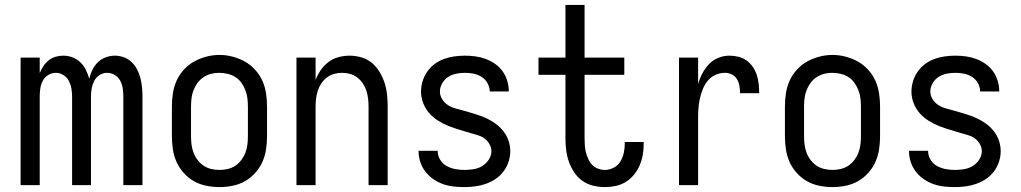

<svg xmlns="http://www.w3.org/2000/svg" viewBox="-20 -755 4165 783"><path d="M64 0V-520H142V-457Q148 -472 157 -485.5Q166 -499 178.5 -509Q191 -519 206.5 -523.5Q222 -528 238 -528Q258 -528 276 -521Q294 -514 308 -500.5Q322 -487 330.5 -469.5Q339 -452 344 -434Q348 -452 356.5 -469.5Q365 -487 378.5 -500.5Q392 -514 410.5 -521Q429 -528 448 -528Q467 -528 485 -521.5Q503 -515 516.5 -502Q530 -489 539 -472Q548 -455 552.5 -437Q557 -419 559 -400Q561 -381 561 -362V0H483V-362Q483 -379 480.5 -395Q478 -411 470.5 -425.5Q463 -440 448.5 -449Q434 -458 417 -458Q401 -458 386.5 -449Q372 -440 364.5 -425.5Q357 -411 354 -395Q351 -379 351 -362V0H274V-362Q274 -379 271 -395Q268 -411 260.5 -425.5Q253 -440 238.5 -449Q224 -458 208 -458Q191 -458 176.5 -449Q162 -440 154.5 -425.5Q147 -411 144.5 -395Q142 -379 142 -362V0Z M875 8Q848 8 821 2.5Q794 -3 771 -16Q748 -29 729.5 -49.5Q711 -70 700 -94.5Q689 -119 685 -146Q681 -173 681 -200V-320Q681 -347 685 -374Q689 -401 700 -425.5Q711 -450 729.5 -470.5Q748 -491 771.5 -504Q795 -517 821.5 -524Q848 -531 875 -531Q902 -531 928.5 -524Q955 -517 978.5 -504Q1002 -491 1020.5 -470.5Q1039 -450 1050 -425.5Q1061 -401 1065 -374Q1069 -347 1069 -320V-200Q1069 -173 1065 -146Q1061 -119 1050 -94.5Q1039 -70 1020.5 -49.5Q1002 -29 979 -16Q956 -3 929 2.5Q902 8 875 8ZM875 -62Q892 -62 909 -66Q926 -70 940 -79.5Q954 -89 964.5 -103Q975 -117 981 -133Q987 -149 989 -166Q991 -183 991 -200V-320Q991 -337 989 -354Q987 -371 980.5 -387.5Q974 -404 964 -418Q954 -432 939.5 -441Q925 -450 908 -454Q891 -458 873 -458Q856 -458 839.5 -453.5Q823 -449 809 -439.5Q795 -430 785 -416Q775 -402 769 -386.5Q763 -371 761 -354Q759 -337 759 -320V-200Q759 -183 761 -166Q763 -149 769 -133Q775 -117 785.5 -103Q796 -89 810 -79.5Q824 -70 841 -66Q858 -62 875 -62Z M1189 0V-520H1267V-429Q1275 -450 1288 -469Q1301 -488 1319.5 -502Q1338 -516 1360.5 -522Q1383 -528 1405 -528Q1430 -528 1454 -521Q1478 -514 1496.5 -498.5Q1515 -483 1528 -461.5Q1541 -440 1548.5 -416.5Q1556 -393 1558.5 -368.5Q1561 -344 1561 -320V0H1483V-320Q1483 -337 1481 -353.5Q1479 -370 1474 -385.5Q1469 -401 1459.5 -415Q1450 -429 1437 -439Q1424 -449 1408 -453.5Q1392 -458 1375 -458Q1358 -458 1342 -453.5Q1326 -449 1313 -439Q1300 -429 1290.5 -415Q1281 -401 1276 -385.5Q1271 -370 1269 -353.5Q1267 -337 1267 -320V0Z M1874 8Q1851 8 1829 5.5Q1807 3 1786 -4.5Q1765 -12 1746.5 -25Q1728 -38 1714.5 -55.5Q1701 -73 1694 -94.5Q1687 -116 1687 -138Q1687 -139 1687 -139Q1687 -139 1687 -140H1765Q1765 -140 1765 -139.5Q1765 -139 1765 -139Q1765 -120 1775 -103.5Q1785 -87 1801.5 -78Q1818 -69 1836.5 -65.5Q1855 -62 1874 -62Q1892 -62 1911 -65Q1930 -68 1946 -77.5Q1962 -87 1973 -103.5Q1984 -120 1984 -139Q1984 -153 1976.5 -166.5Q1969 -180 1957.5 -189Q1946 -198 1932 -202.5Q1918 -207 1904 -211H1903Q1880 -218 1856.5 -225Q1833 -232 1811 -240.5Q1789 -249 1768 -262Q1747 -275 1731 -293Q1715 -311 1706 -334Q1697 -357 1697 -381Q1697 -403 1703.5 -424Q1710 -445 1722.5 -463Q1735 -481 1752.5 -494Q1770 -507 1790.5 -514.5Q1811 -522 1833 -525Q1855 -528 1876 -528Q1898 -528 1919.5 -525Q1941 -522 1961 -514.5Q1981 -507 1999 -494.5Q2017 -482 2029.5 -464.5Q2042 -447 2048.5 -426Q2055 -405 2055 -383Q2055 -383 2055 -382.5Q2055 -382 2055 -382H1977Q1977 -382 1977 -382.5Q1977 -383 1977 -383Q1977 -400 1968 -416Q1959 -432 1944 -441.5Q1929 -451 1911.5 -454.5Q1894 -458 1876 -458Q1858 -458 1840.5 -454.5Q1823 -451 1808 -441.5Q1793 -432 1783.5 -415.5Q1774 -399 1774 -382Q1774 -365 1783.5 -350Q1793 -335 1807.5 -326Q1822 -317 1838.5 -312.5Q1855 -308 1871.5 -303.5Q1888 -299 1904.5 -294Q1921 -289 1937 -283.5Q1953 -278 1968 -270.5Q1983 -263 1997 -253.5Q2011 -244 2023 -231.5Q2035 -219 2043.5 -204.5Q2052 -190 2056.5 -173Q2061 -156 2061 -139Q2061 -117 2054 -95.5Q2047 -74 2033.5 -56Q2020 -38 2001.5 -25.5Q1983 -13 1962 -5.5Q1941 2 1918.5 5Q1896 8 1874 8Z M2446 8Q2422 8 2398 2Q2374 -4 2354.5 -18Q2335 -32 2321.5 -52.5Q2308 -73 2300 -95.5Q2292 -118 2289 -142Q2286 -166 2286 -190V-450H2176V-520H2286V-735H2364V-520H2526V-450H2364V-190Q2364 -176 2365 -161.5Q2366 -147 2369.5 -133.5Q2373 -120 2379 -106.5Q2385 -93 2394.5 -83Q2404 -73 2418 -67.5Q2432 -62 2446 -62Q2465 -62 2482.5 -71Q2500 -80 2510 -96.5Q2520 -113 2524 -132Q2528 -151 2528 -170Q2528 -171 2527.5 -173Q2527 -175 2527 -176H2605Q2605 -174 2605 -171.5Q2605 -169 2605 -166Q2605 -144 2601 -122Q2597 -100 2588 -79.5Q2579 -59 2564.5 -41.5Q2550 -24 2531 -12.5Q2512 -1 2490 3.5Q2468 8 2446 8Z M2749 0V-520H2827V-412Q2833 -434 2844 -455Q2855 -476 2871 -493Q2887 -510 2909 -519Q2931 -528 2954 -528Q2973 -528 2991.5 -523.5Q3010 -519 3025 -508Q3040 -497 3050.5 -481.5Q3061 -466 3066.5 -448.5Q3072 -431 3074 -412.5Q3076 -394 3076 -375H2998Q2998 -390 2995.5 -404.5Q2993 -419 2985.5 -432Q2978 -445 2964.5 -451.5Q2951 -458 2936 -458Q2916 -458 2897.5 -449.5Q2879 -441 2866.5 -426Q2854 -411 2846.5 -392.5Q2839 -374 2834.5 -354.5Q2830 -335 2828.5 -315Q2827 -295 2827 -276V0Z M3375 8Q3348 8 3321 2.5Q3294 -3 3271 -16Q3248 -29 3229.5 -49.5Q3211 -70 3200 -94.5Q3189 -119 3185 -146Q3181 -173 3181 -200V-320Q3181 -347 3185 -374Q3189 -401 3200 -425.5Q3211 -450 3229.5 -470.5Q3248 -491 3271.5 -504Q3295 -517 3321.5 -524Q3348 -531 3375 -531Q3402 -531 3428.5 -524Q3455 -517 3478.5 -504Q3502 -491 3520.5 -470.5Q3539 -450 3550 -425.5Q3561 -401 3565 -374Q3569 -347 3569 -320V-200Q3569 -173 3565 -146Q3561 -119 3550 -94.5Q3539 -70 3520.5 -49.5Q3502 -29 3479 -16Q3456 -3 3429 2.5Q3402 8 3375 8ZM3375 -62Q3392 -62 3409 -66Q3426 -70 3440 -79.5Q3454 -89 3464.5 -103Q3475 -117 3481 -133Q3487 -149 3489 -166Q3491 -183 3491 -200V-320Q3491 -337 3489 -354Q3487 -371 3480.5 -387.5Q3474 -404 3464 -418Q3454 -432 3439.5 -441Q3425 -450 3408 -454Q3391 -458 3373 -458Q3356 -458 3339.5 -453.5Q3323 -449 3309 -439.5Q3295 -430 3285 -416Q3275 -402 3269 -386.5Q3263 -371 3261 -354Q3259 -337 3259 -320V-200Q3259 -183 3261 -166Q3263 -149 3269 -133Q3275 -117 3285.5 -103Q3296 -89 3310 -79.5Q3324 -70 3341 -66Q3358 -62 3375 -62Z M3874 8Q3851 8 3829 5.5Q3807 3 3786 -4.5Q3765 -12 3746.5 -25Q3728 -38 3714.5 -55.5Q3701 -73 3694 -94.5Q3687 -116 3687 -138Q3687 -139 3687 -139Q3687 -139 3687 -140H3765Q3765 -140 3765 -139.5Q3765 -139 3765 -139Q3765 -120 3775 -103.5Q3785 -87 3801.5 -78Q3818 -69 3836.5 -65.5Q3855 -62 3874 -62Q3892 -62 3911 -65Q3930 -68 3946 -77.5Q3962 -87 3973 -103.5Q3984 -120 3984 -139Q3984 -153 3976.5 -166.5Q3969 -180 3957.5 -189Q3946 -198 3932 -202.5Q3918 -207 3904 -211H3903Q3880 -218 3856.5 -225Q3833 -232 3811 -240.5Q3789 -249 3768 -262Q3747 -275 3731 -293Q3715 -311 3706 -334Q3697 -357 3697 -381Q3697 -403 3703.5 -424Q3710 -445 3722.5 -463Q3735 -481 3752.5 -494Q3770 -507 3790.5 -514.5Q3811 -522 3833 -525Q3855 -528 3876 -528Q3898 -528 3919.5 -525Q3941 -522 3961 -514.5Q3981 -507 3999 -494.5Q4017 -482 4029.5 -464.5Q4042 -447 4048.5 -426Q4055 -405 4055 -383Q4055 -383 4055 -382.5Q4055 -382 4055 -382H3977Q3977 -382 3977 -382.5Q3977 -383 3977 -383Q3977 -400 3968 -416Q3959 -432 3944 -441.5Q3929 -451 3911.5 -454.5Q3894 -458 3876 -458Q3858 -458 3840.5 -454.5Q3823 -451 3808 -441.5Q3793 -432 3783.5 -415.5Q3774 -399 3774 -382Q3774 -365 3783.5 -350Q3793 -335 3807.5 -326Q3822 -317 3838.5 -312.5Q3855 -308 3871.5 -303.5Q3888 -299 3904.5 -294Q3921 -289 3937 -283.5Q3953 -278 3968 -270.5Q3983 -263 3997 -253.5Q4011 -244 4023 -231.5Q4035 -219 4043.5 -204.5Q4052 -190 4056.5 -173Q4061 -156 4061 -139Q4061 -117 4054 -95.5Q4047 -74 4033.5 -56Q4020 -38 4001.5 -25.5Q3983 -13 3962 -5.5Q3941 2 3918.5 5Q3896 8 3874 8Z"/></svg>

Font: Iosevka Julsh Curly
Style: Regular
Weight: 400
Designer: Belleve Invis
Foundry: Belleve Invis
Version: Version 15.0.2; ttfautohint (v1.8.4)